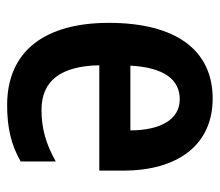

<svg xmlns="http://www.w3.org/2000/svg" viewBox="-58 -534 602 525"><g transform="rotate(90 242.5 -271.0)"><path d="M249 -552C117 -552 42 -452 42 -268C42 -96 117 10 267 10C328 10 376 -1 421 -27V-123C373 -96 331 -84 280 -84C200 -84 160 -137 158 -242H446V-308C446 -456 376 -552 249 -552ZM251 -462C308 -462 336 -406 336 -327H159C164 -419 197 -462 251 -462Z"/></g></svg>

Font: Noto Sans Khmer Condensed SemiBold
Style: Regular
Weight: 600
Width: 3
Designer: Danh Hong and the Monotype Design Team
Foundry: Monotype Imaging Inc.
Version: Version 2.004